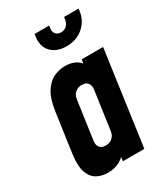

<svg xmlns="http://www.w3.org/2000/svg" viewBox="-195 -869 848 970"><g transform="rotate(-30 229.0 -383.5)"><path d="M141 13Q108.5 13 80 -1.5Q51.5 -16 37.2 -53.8Q23 -91.5 33 -162L65 -388Q75 -458.5 99.8 -496.5Q124.5 -534.5 156.8 -548.8Q189 -563 221 -563Q262.5 -563 289.2 -545.2Q316 -527.5 327 -495L301 -466L312 -550H437L360 0H235L247 -84L265 -55Q245 -23 213.8 -5Q182.5 13 141 13ZM200.5 -112Q225.5 -112 240.2 -126.2Q255 -140.5 258 -162L290 -388Q293 -410 282 -424Q271 -438 247 -438Q225 -438 209.2 -424.8Q193.5 -411.5 190 -388L158 -162Q155 -140.5 165.5 -126.2Q176 -112 200.5 -112ZM280 -645Q222.5 -645 191.2 -678.2Q160 -711.5 168 -766L170 -780H255L253 -766Q250 -745 260.5 -732.5Q271 -720 291 -720Q310.5 -720 323.8 -732.5Q337 -745 340 -766L342 -780H427L425 -766Q417 -711.5 377 -678.2Q337 -645 280 -645Z"/></g></svg>

Font: Mohave Light
Style: Bold Italic
Weight: 700
Italic angle: -8°
Version: Version 2.003